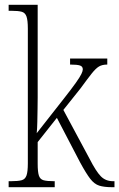

<svg xmlns="http://www.w3.org/2000/svg" viewBox="-20 -780 497 800"><path d="M16 0V-25H26Q55 -25 70 -29Q85 -33 90.5 -49Q96 -65 96 -99V-661Q96 -695 90.5 -711Q85 -727 70.5 -731Q56 -735 29 -735H16V-760H137V-374Q137 -354 136.5 -326.5Q136 -299 135.5 -272Q135 -245 133 -225L246 -369Q279 -411 296 -435Q313 -459 319 -471.5Q325 -484 325 -491Q325 -503 313.5 -507Q302 -511 272 -511V-536H427V-511Q406 -511 392.5 -503Q379 -495 362 -473.5Q345 -452 315 -411L244 -322L354 -117Q380 -66 400 -45.5Q420 -25 451 -25H457V0H447Q414 0 393.5 -6.5Q373 -13 356 -35Q339 -57 314 -103L217 -289L137 -188V-98Q137 -64 142 -48.5Q147 -33 161.5 -29Q176 -25 204 -25H208V0Z"/></svg>

Font: Noto Serif Condensed ExtraLight
Style: Regular
Weight: 200
Width: 3
Designer: Monotype Design Team
Foundry: Monotype Imaging Inc.
Version: Version 2.013; ttfautohint (v1.8.4.7-5d5b)